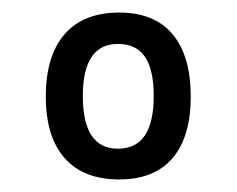

<svg xmlns="http://www.w3.org/2000/svg" viewBox="-20 -727 377 306"><path d="M53 -573Q53 -638 83 -672.5Q113 -707 170 -707Q226 -707 255 -672.5Q284 -638 284 -573Q284 -509 255 -475Q226 -441 170 -441Q113 -441 83 -475Q53 -509 53 -573ZM225 -574Q225 -616 211 -636.5Q197 -657 168 -657Q112 -657 112 -574Q112 -490 168 -490Q225 -490 225 -574Z"/></svg>

Font: Asap-Medium
Style: Regular
Weight: 500
Designer: Pablo Cosgaya
Foundry: Omnibus-Type
Version: Version 2.000; ttfautohint (v1.8)